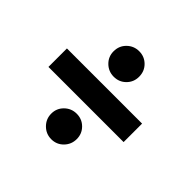

<svg xmlns="http://www.w3.org/2000/svg" viewBox="-141 -753 867 867"><g transform="rotate(45 292.0 -320.0)"><path d="M288 -438Q254 -438 230 -461.5Q206 -485 206 -519Q206 -554 230 -577.5Q254 -601 288 -601Q322 -601 345.5 -577.5Q369 -554 369 -519Q369 -485 345.5 -461.5Q322 -438 288 -438ZM48 -379H528V-261H48ZM288 -39Q254 -39 230 -63Q206 -87 206 -121Q206 -155 230 -178.5Q254 -202 288 -202Q322 -202 345.5 -178.5Q369 -155 369 -121Q369 -87 345.5 -63Q322 -39 288 -39Z"/></g></svg>

Font: Murecho Black
Style: Regular
Weight: 900
Designer: Neil Summerour
Foundry: Positype
Version: Version 1.010; ttfautohint (v1.8.3)